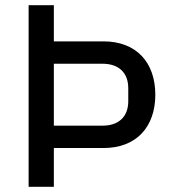

<svg xmlns="http://www.w3.org/2000/svg" viewBox="-20 -718 657 738"><path d="M187 0V-149H378C504 -149 577 -230 577 -354C577 -478 504 -559 378 -559H187V-698H90V0ZM187 -473H374C436 -473 473 -439 473 -379V-329C473 -269 436 -235 374 -235H187Z"/></svg>

Font: IBM Plex Devanagari Text
Style: Regular
Weight: 450
Designer: Mike Abbink, Paul van der Laan, Pieter van Rosmalen, Erin McLaughlin
Foundry: Bold Monday
Version: Version 1.0